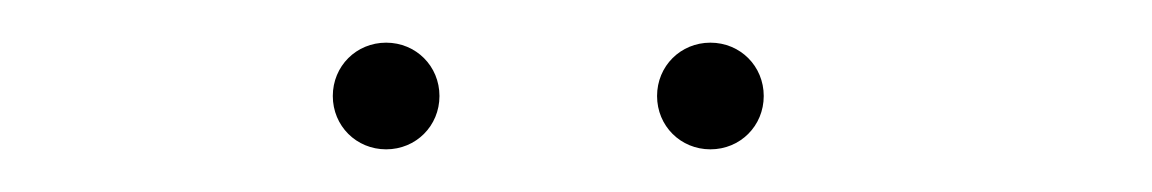

<svg xmlns="http://www.w3.org/2000/svg" viewBox="-20 -768 540 90"><path d="M161 -723C161 -723 161 -723 161 -723C161 -723 161 -723 161 -723C161 -723 161 -723 161 -723C161 -723 161 -723 161 -723ZM161 -748C147 -748 136 -737 136 -723C136 -709 147 -698 161 -698C175 -698 186 -709 186 -723C186 -737 175 -748 161 -748ZM313 -723C313 -723 313 -723 313 -723C313 -723 313 -723 313 -723C313 -723 313 -723 313 -723C313 -723 313 -723 313 -723ZM313 -748C299 -748 288 -737 288 -723C288 -709 299 -698 313 -698C327 -698 338 -709 338 -723C338 -737 327 -748 313 -748Z"/></svg>

Font: LS
Style: LightAlt
Weight: 250
Designer: BSozoo
Foundry: BSozoo
Version: Version 001.000